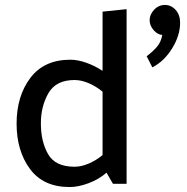

<svg xmlns="http://www.w3.org/2000/svg" viewBox="-20 -742 755 775"><path d="M646 -722Q671 -722 689 -702Q707 -682 707 -650Q707 -599 675 -547Q643 -495 595 -470L572 -515Q597 -534 613.5 -553Q630 -572 635 -601Q616 -602 600 -620.5Q584 -639 584 -661Q584 -683 602 -702.5Q620 -722 646 -722ZM281 -419Q206 -419 175.5 -366Q145 -313 145 -244Q145 -171 174 -120Q203 -69 281 -69Q308 -69 337.5 -81.5Q367 -94 394 -116V-372Q367 -394 337.5 -406.5Q308 -419 281 -419ZM491 -705V0H436L410 -45Q379 -18 337.5 -2.5Q296 13 261 13Q155 13 101 -60Q47 -133 47 -243Q47 -354 102.5 -427.5Q158 -501 264 -501Q294 -501 329 -488.5Q364 -476 394 -456V-695Z"/></svg>

Font: Palanquin Medium
Style: Regular
Weight: 500
Designer: Pria Ravichandran
Version: Version 1.0.4